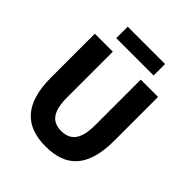

<svg xmlns="http://www.w3.org/2000/svg" viewBox="-223 -957 1112 1112"><g transform="rotate(45 332.5 -401.5)"><path d="M333.6 12Q270.4 12 221.9 -5.7Q173.3 -23.4 140.2 -60.6Q107.2 -97.8 90.2 -155.8Q73.3 -213.8 73.3 -293.9V-651.8H220.6V-278.7Q220.6 -218.1 233.8 -182.3Q246.9 -146.5 272.2 -130.9Q297.4 -115.3 333.6 -115.3Q370.2 -115.3 396 -130.9Q421.7 -146.5 435.6 -182.3Q449.4 -218.1 449.4 -278.7V-651.8H591.2V-293.9Q591.2 -213.8 574.8 -155.8Q558.4 -97.8 525.9 -60.6Q493.4 -23.4 445.1 -5.7Q396.8 12 333.6 12ZM179.2 -721.3V-815.2H485.1V-721.3Z"/></g></svg>

Font: Source Sans 3
Style: Regular
Weight: 200
Designer: Paul D. Hunt
Foundry: Adobe
Version: Version 3.046;hotconv 1.0.118;makeotfexe 2.5.65603